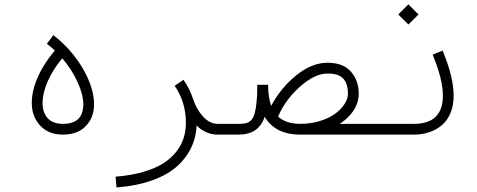

<svg xmlns="http://www.w3.org/2000/svg" viewBox="-20 -610 2161 870"><path d="M262.2 -345.7Q217.8 -292.5 195.3 -239.7Q172.9 -187 172.9 -144Q172.9 -99.1 196.5 -74Q220.2 -48.8 265.1 -48.8Q357.4 -48.8 357.4 -137.2Q357.4 -181.2 331.5 -238Q305.7 -294.9 262.2 -345.7ZM228.5 -381.3Q207.5 -400.4 192.4 -411.6L221.7 -450.7Q252.4 -427.2 281.2 -397.5Q337.9 -337.9 372.1 -268.1Q406.2 -198.2 406.2 -137.2Q406.2 -78.1 369.1 -39.1Q332 0 265.1 0Q200.2 0 162.1 -40.8Q124 -81.5 124 -144Q124 -198.2 150.9 -259.8Q177.7 -321.3 228.5 -381.3Z M1060.5 -48.8V0H965.8Q940.4 0 917.5 -9.8Q894.5 -19.5 877.4 -34.9Q860.4 -50.3 845.9 -70.8Q831.5 -91.3 822.3 -111.6Q813 -131.8 806.6 -152.8L853.5 -166.5Q867.7 -118.2 898.7 -83.5Q929.7 -48.8 965.8 -48.8ZM771.5 -221.2 811.5 -248.5Q871.1 -162.6 871.1 -54.2Q871.1 2.9 849.6 52Q828.1 101.1 785.2 140.9Q742.2 180.7 671.4 206.5Q600.6 232.4 507.8 239.3L503.9 190.4Q573.2 185.1 628.2 169.2Q683.1 153.3 719 130.6Q754.9 107.9 778.6 77.6Q802.2 47.4 812.3 14.9Q822.3 -17.6 822.3 -54.2Q822.3 -147 771.5 -221.2Z M1341.3 0V-48.8H1590.8V0ZM1060.5 -48.8Q1082.5 -48.8 1094.7 -51.8Q1106.9 -54.7 1117.4 -64.9Q1127.9 -75.2 1133.5 -94.7Q1139.2 -114.3 1142.6 -147.5Q1146 -177.7 1146 -225.6H1194.8Q1194.8 -169.4 1209 -130.4Q1251.5 -210.9 1322 -268.3Q1392.6 -325.7 1464.4 -325.7Q1534.7 -325.7 1570.1 -285.4Q1605.5 -245.1 1605.5 -185.5Q1605.5 -135.3 1569.3 -92.3Q1533.2 -49.3 1472.2 -24.7Q1411.1 0 1340.8 0Q1228 0 1179.2 -80.6Q1152.8 0 1060.5 0Q1050.3 0 1043.2 -7.1Q1036.1 -14.2 1036.1 -24.4Q1036.1 -34.7 1043.2 -41.7Q1050.3 -48.8 1060.5 -48.8ZM1240.2 -82Q1275.4 -48.8 1340.8 -48.8Q1387.7 -48.8 1429.2 -61.5Q1470.7 -74.2 1498 -94.2Q1525.4 -114.3 1541 -138.4Q1556.6 -162.6 1556.6 -185.5Q1556.6 -229.5 1535.9 -253.2Q1515.1 -276.9 1464.4 -276.9Q1406.7 -276.9 1340.1 -218Q1273.4 -159.2 1240.2 -82Z M1784.7 -544.4 1830.6 -590.3 1876.5 -544.4 1830.6 -499ZM1590.8 -48.8H1855.5Q1986.8 -48.8 1986.8 -176.3Q1986.8 -251 1940.4 -362.3L1985.4 -380.9Q2035.6 -261.2 2035.6 -176.3Q2035.6 -131.8 2021 -97.2Q2006.3 -62.5 1981 -41.7Q1955.6 -21 1923.8 -10.5Q1892.1 0 1855.5 0H1590.8Q1580.6 0 1573.5 -7.1Q1566.4 -14.2 1566.4 -24.4Q1566.4 -34.7 1573.5 -41.7Q1580.6 -48.8 1590.8 -48.8Z"/></svg>

Font: AzarMehrMonospaced
Style: SerifRegular
Weight: 1
Designer: Amin Abedi
Version: Version 1.00